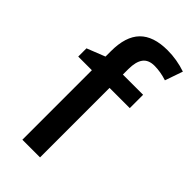

<svg xmlns="http://www.w3.org/2000/svg" viewBox="-239 -825 885 885"><g transform="rotate(45 203.5 -382.5)"><path d="M353 -453.1H221.2V0H106V-453.1H17.1V-506.8L106 -542V-577.1Q106 -672.9 150.9 -719Q195.8 -765.1 288.1 -765.1Q348.6 -765.1 407.2 -745.1L377 -658.2Q334.5 -671.9 295.9 -671.9Q256.8 -671.9 239 -647.7Q221.2 -623.5 221.2 -575.2V-540H353Z"/></g></svg>

Font: f0_1792           
Style: Regular
Weight: 600
Foundry: Ascender Corporation
Version: Version 1.10